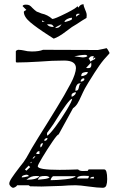

<svg xmlns="http://www.w3.org/2000/svg" viewBox="-20 -885 582 910"><path d="M73 -93Q94 -118 105 -137Q130 -183 162 -234Q194 -285 202 -298Q211 -313 248.5 -373.5Q286 -434 315 -489Q327 -511 333.5 -531Q340 -551 340 -562Q340 -598 284 -598Q227 -598 167 -593Q101 -589 65 -589Q64 -589 59.5 -589Q55 -589 55 -593V-642Q55 -644 59.5 -646.5Q64 -649 67 -649Q73 -649 80.5 -648Q88 -647 92 -646Q110 -641 131 -641Q165 -641 184 -649L444 -648Q449 -649 466.5 -652.5Q484 -656 484 -657Q486 -657 491 -649.5Q496 -642 498 -637L499 -634L498 -631Q471 -603 451 -574.5Q431 -546 399 -494Q397 -490 382 -465Q378 -458 373.5 -448Q369 -438 367 -434Q355 -407 347 -394Q339 -381 326 -372L258 -248Q252 -248 228.5 -213.5Q205 -179 182 -141Q159 -103 159 -97Q159 -80 262 -80Q298 -80 350 -82Q357 -74 374 -74.5Q391 -75 394 -75Q397 -75 400 -82H474Q488 -82 488 -36Q488 -18 484 -6.5Q480 5 467 5Q444 5 400 -1Q358 -7 339 -7Q306 -7 273 -4Q195 -1 177 -1L123 -2L116 -7H61Q60 -3 53 1Q46 5 43 5Q37 5 30.5 -1.5Q24 -8 24 -15Q24 -24 35.5 -41.5Q47 -59 73 -93ZM370 -613H376Q385 -613 394 -618Q393 -625 383 -625Q365 -625 332 -618ZM407 -593 431 -606V-613L420 -606L425 -618L420 -619Q412 -619 408 -616Q404 -613 400 -606Q407 -602 407 -593ZM397 -562Q406 -562 409.5 -566Q413 -570 413 -578L412 -589L388 -563ZM365 -524Q375 -524 385.5 -529.5Q396 -535 396 -544Q382 -544 373.5 -540.5Q365 -537 365 -524ZM362 -498Q369 -498 374.5 -501.5Q380 -505 380 -509Q380 -512 378 -514Q371 -514 366.5 -509.5Q362 -505 362 -498ZM337 -455Q347 -455 350 -460Q353 -465 355 -476Q357 -487 363 -489Q362 -490 360.5 -490Q359 -490 358 -490Q348 -490 342.5 -479Q337 -468 337 -455ZM319 -433 320 -426Q340 -435 340 -448Q333 -448 326 -444Q319 -440 319 -433ZM322 -417Q307 -417 234 -298Q228 -289 218.5 -276Q209 -263 203 -255V-242Q213 -245 242 -283.5Q271 -322 296.5 -364.5Q322 -407 322 -417ZM190 -220 191 -217Q205 -219 205 -231Q200 -231 195 -228Q190 -225 190 -220ZM171 -193 172 -186Q177 -189 179.5 -194.5Q182 -200 184 -206H181Q176 -206 173.5 -202Q171 -198 171 -193ZM152 -155H167V-169Q161 -169 156.5 -165Q152 -161 152 -155ZM135 -131 148 -143 145 -144Q142 -144 138.5 -140Q135 -136 135 -131ZM123 -112H129V-119ZM105 -76 123 -93 116 -100 98 -82ZM83 -44Q94 -44 116 -50Q116 -54 112.5 -55.5Q109 -57 107 -57Q101 -57 92 -54Q83 -51 83 -44ZM378 -52Q347 -52 345 -39H394Q401 -39 401 -51ZM159 -33Q167 -34 187 -36Q207 -38 215 -44Q208 -51 195 -51Q179 -51 172 -48.5Q165 -46 159 -33ZM105 -33Q155 -33 167 -50L151 -51Q137 -51 127.5 -47Q118 -43 105 -33ZM220 -31Q251 -31 291.5 -35.5Q332 -40 339 -50H234Q229 -50 224.5 -43Q220 -36 220 -31ZM407 -39H425V-47Q408 -47 407 -39ZM105 -838 87 -856Q89 -863 103 -863Q114 -863 120 -859.5Q126 -856 134 -847Q145 -836 154 -830Q160 -827 177 -821Q206 -815 228 -795Q239 -795 293 -822Q347 -849 346 -856L352 -849Q360 -865 376 -865Q376 -856 384 -838Q385 -836 388 -828Q391 -820 391 -813L390 -800Q372 -790 344 -771L321 -757Q312 -751 294 -737Q259 -710 235 -702Q237 -700 208 -719Q155 -753 124 -779Q93 -805 93 -829Q93 -831 98 -834Q103 -837 105 -838ZM340 -806 359 -819 352 -820Q345 -820 342.5 -817Q340 -814 340 -806ZM285 -782 290 -781Q295 -782 308 -786.5Q321 -791 321 -795V-801Q311 -801 300 -795.5Q289 -790 285 -782ZM179 -782H192L179 -788ZM235 -757Q231 -765 227 -767.5Q223 -770 215 -770H203Q210 -757 235 -757ZM241 -752Q253 -752 259 -755.5Q265 -759 272 -770Q271 -769 258.5 -763.5Q246 -758 241 -752Z"/></svg>

Font: Cabin Sketch
Style: Regular
Weight: 400
Version: Version 1.100